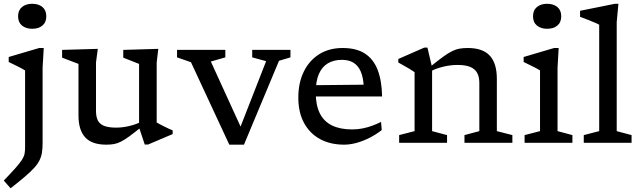

<svg xmlns="http://www.w3.org/2000/svg" viewBox="-21 -754 3386 1014"><path d="M149 -602Q116 -602 95.2 -619Q74.5 -636 74.5 -668Q74.5 -700 95.2 -717Q116 -734 149 -734Q182.5 -734 203 -717Q223.5 -700 223.5 -668Q223.5 -636 203 -619Q182.5 -602 149 -602ZM111.5 -382Q106 -386 91.2 -393.8Q76.5 -401.5 58.5 -410.2Q40.5 -419 25 -426.5V-453L186 -500.5H210L204 -396.5V-0.5Q204 28.5 200.8 50.5Q197.5 72.5 188 92Q178.5 111.5 159.8 132.2Q141 153 110.5 179Q80 205 35 240.5L-1 199.5Q39 158 61.8 132.2Q84.5 106.5 95.2 89.5Q106 72.5 108.8 57.5Q111.5 42.5 111.5 22Z M486 -168Q486 -136.5 496.2 -117Q506.5 -97.5 530 -88.8Q553.5 -80 592 -80Q625.5 -80 659.8 -88Q694 -96 718.5 -108L729 -86Q690 -54.5 663.8 -35.2Q637.5 -16 618.2 -6.2Q599 3.5 581 6.8Q563 10 540 10Q464 10 428.8 -28.8Q393.5 -67.5 393.5 -144V-416.5L307 -449.5V-490.5L495.5 -496L486 -424ZM743.5 9.5 713.5 -80.5V-416.5L630 -449.5V-490.5L815 -496L806.5 -424V-107Q811 -104.5 821.5 -98.8Q832 -93 845.2 -86.5Q858.5 -80 870.8 -74.2Q883 -68.5 891 -65.5V-46L760.5 9.5Z M1452.5 -433 1267.5 10H1190L987.5 -425.5L914 -451V-490.5H1169V-451L1092.5 -429L1257 -69H1243L1384.5 -431L1311 -451V-490.5H1513V-451Z M1788.5 -500.5Q1861.5 -500.5 1906.8 -470.8Q1952 -441 1973.8 -384Q1995.5 -327 1997 -244.5H1632L1630 -304L1930 -307L1900 -294Q1898 -344.5 1884.2 -376.2Q1870.5 -408 1845.5 -423Q1820.5 -438 1785 -438Q1741.5 -438 1710.5 -419.5Q1679.5 -401 1663 -363Q1646.5 -325 1646.5 -265Q1646.5 -198.5 1668.2 -155.2Q1690 -112 1732.8 -91.2Q1775.5 -70.5 1839 -70.5Q1868.5 -70.5 1895.2 -76Q1922 -81.5 1946 -90.5Q1970 -99.5 1991.5 -110L1995 -67Q1964 -43 1929.8 -25.8Q1895.5 -8.5 1861.5 0.8Q1827.5 10 1796.5 10Q1723.5 10 1669.2 -19.5Q1615 -49 1584.8 -104.5Q1554.5 -160 1554.5 -238.5Q1554.5 -317 1583.5 -376Q1612.5 -435 1665 -467.8Q1717.5 -500.5 1788.5 -500.5Z M2261 -397.5V-61.5L2340 -40.5V0H2087V-40.5L2168.5 -61.5V-373Q2160.5 -379 2138.5 -392.2Q2116.5 -405.5 2082.5 -424V-442.5L2219.5 -502.5H2236.5ZM2432 -40.5 2510.5 -61.5V-315.5Q2510.5 -348.5 2498.8 -369.5Q2487 -390.5 2461.8 -400.8Q2436.5 -411 2395.5 -411Q2359 -411 2322 -402.2Q2285 -393.5 2258.5 -380L2247.5 -398.5Q2289.5 -432.5 2317.2 -452.8Q2345 -473 2365.5 -483.2Q2386 -493.5 2405.5 -497Q2425 -500.5 2449 -500.5Q2528.5 -500.5 2565.8 -460Q2603 -419.5 2603 -337.5V-61.5L2685 -40.5V0H2432Z M2868.5 -602Q2835.5 -602 2814.8 -619Q2794 -636 2794 -668Q2794 -700 2814.8 -717Q2835.5 -734 2868.5 -734Q2902 -734 2922.5 -717Q2943 -700 2943 -668Q2943 -636 2922.5 -619Q2902 -602 2868.5 -602ZM2929.5 -500.5 2923.5 -396.5V-61.5L3002 -40.5V0H2749.5V-40.5L2831 -61.5V-382Q2825.5 -386 2810.8 -393.8Q2796 -401.5 2778 -410.2Q2760 -419 2744.5 -426.5V-453L2905.5 -500.5Z M3236 -61.5 3314.5 -40.5V0H3062V-40.5L3143.5 -61.5V-623.5Q3137 -627.5 3120.5 -634.5Q3104 -641.5 3083 -649.8Q3062 -658 3042.5 -665V-697L3226.5 -734H3245L3236 -636.5Z"/></svg>

Font: Newsreader 9pt
Style: Regular
Weight: 400
Designer: Hugues Gentile
Foundry: Production Type
Version: Version 1.003